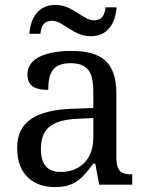

<svg xmlns="http://www.w3.org/2000/svg" viewBox="-20 -754 603 784"><path d="M351 -606C422 -606 452 -663 456 -724H411C407 -697 401 -671 362 -671C320 -671 277 -734 206 -734C134 -734 104 -677 100 -616H145C149 -643 154 -669 194 -669C237 -669 279 -606 351 -606ZM205 10C288 10 319 -30 361 -86H369L385 0H520V-42H517C472 -42 455 -58 455 -114V-373C455 -500 394 -546 272 -546C173 -546 92 -519 92 -450C92 -404 121 -387 177 -387C177 -450 191 -496 268 -496C350 -496 361 -445 361 -373V-313L278 -310C125 -305 50 -256 50 -150C50 -41 116 10 205 10ZM228 -52C173 -52 147 -83 147 -145C147 -223 184 -264 297 -269L361 -272V-191C361 -106 309 -52 228 -52Z"/></svg>

Font: Noto Fangsong KSS Rotated
Style: Regular
Weight: 400
Designer: LIU Zhao, ZHANG Congyu, Kushim JIANG
Foundry: Guyu Beijing Co. Ltd.
Version: Version 1.000;November 16, 2022;FontCreator 11.5.0.2427 64-b